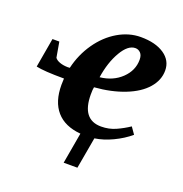

<svg xmlns="http://www.w3.org/2000/svg" viewBox="-115 -573 786 826"><g transform="rotate(20 278.0 -160.0)"><path d="M539.1 -371.1Q539.1 -327.1 506.8 -290Q474.6 -252.9 413.8 -229Q353 -205.1 275.9 -199.2Q273.4 -189.5 273.4 -166Q273.4 -50.8 361.8 -50.8Q397.9 -50.8 428.7 -64.7Q459.5 -78.6 486.3 -96.7L507.8 -65.9Q475.6 -38.6 433.8 -18.8Q392.1 1 352.5 6.8L327.1 150.4H264.2L289.1 8.3Q215.8 2 178.2 -41.3Q140.6 -84.5 140.6 -161.1L141.6 -190.4Q49.8 -190.4 13.7 -198.7L37.1 -333H68.4L80.6 -263.2Q86.9 -253.9 102.5 -248Q118.2 -242.2 139.2 -241.7L149.4 -242.2Q164.6 -307.1 201.2 -359.6Q237.8 -412.1 288.1 -441.7Q338.4 -471.2 392.1 -471.2Q459.5 -471.2 499.3 -444.1Q539.1 -417 539.1 -371.1ZM283.7 -248Q343.3 -254.4 381.6 -291.3Q419.9 -328.1 419.9 -377.4Q419.9 -397.9 409.9 -408.2Q399.9 -418.5 386.2 -418.5Q352.5 -418.5 323.5 -368.7Q294.4 -318.8 283.7 -248Z"/></g></svg>

Font: Liberation Serif
Style: Bold Italic
Weight: 700
Italic angle: -16.333°
Designer: Steve Matteson
Foundry: Ascender Corporation
Version: Version 2.1.5